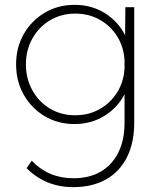

<svg xmlns="http://www.w3.org/2000/svg" viewBox="-20 -518 654 792"><path d="M287.1 -6.3Q218.8 -6.3 164.3 -38.8Q109.9 -71.3 78.1 -127Q46.4 -182.6 46.4 -252.4Q46.4 -322.3 78.1 -377.7Q109.9 -433.1 164.6 -465.6Q219.2 -498 288.1 -498Q357.4 -498 412.4 -463.9Q467.3 -429.7 496.1 -372.6L497.1 -488.3H533.7V-11.7Q533.7 70.8 503.7 130.6Q473.6 190.4 417.2 222.2Q360.8 253.9 281.7 253.9Q168 253.9 89.8 175.8L110.8 145Q179.7 217.3 283.2 217.3Q348.6 217.3 395.8 189.7Q442.9 162.1 468.3 110.8Q493.7 59.6 493.7 -11.2V-129.4Q465.3 -73.7 410.6 -40Q356 -6.3 287.1 -6.3ZM290 -42.5Q345.7 -42.5 390.6 -67.6Q435.5 -92.8 463.1 -136.7Q490.7 -180.7 493.7 -236.3V-268.6Q490.7 -324.2 463.4 -367.9Q436 -411.6 391.1 -436.8Q346.2 -461.9 290.5 -461.9Q232.9 -461.9 186.8 -434.6Q140.6 -407.2 113.8 -359.6Q86.9 -312 86.9 -252.4Q86.9 -192.9 113.8 -145Q140.6 -97.2 186.5 -69.8Q232.4 -42.5 290 -42.5Z"/></svg>

Font: Kumbh Sans ExtraLight
Style: Regular
Weight: 250
Version: Version 1.005